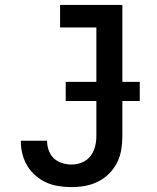

<svg xmlns="http://www.w3.org/2000/svg" viewBox="-20 -755 640 783"><path d="M272 8Q246 8 219.5 4Q193 0 169.5 -10.5Q146 -21 125.5 -38.5Q105 -56 91.5 -78.5Q78 -101 71.5 -126.5Q65 -152 65 -179Q65 -179 65 -179.5Q65 -180 65 -181H172Q172 -180 172 -180Q172 -180 172 -180Q172 -160 179 -141Q186 -122 200 -109Q214 -96 233 -90Q252 -84 272 -84Q294 -84 314.5 -92.5Q335 -101 348.5 -118Q362 -135 367.5 -156.5Q373 -178 373 -200V-643H225V-735H479V-200Q479 -172 474.5 -144.5Q470 -117 457.5 -92Q445 -67 425 -47Q405 -27 380 -14.5Q355 -2 327.5 3Q300 8 272 8ZM248 -343V-421H550V-343Z"/></svg>

Font: Iosevka Slab Semibold Extended
Style: Regular
Weight: 600
Width: 7
Monospace: yes
Designer: Belleve Invis
Foundry: Belleve Invis
Version: Version 11.1.0; ttfautohint (v1.8.3)